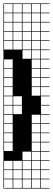

<svg xmlns="http://www.w3.org/2000/svg" viewBox="-20 -827 308 1115"><path d="M164.3 -803.6V-753.6H214.3V-803.6ZM110.7 -700H160.7V-750H110.7ZM57.1 -700H107.1V-750H57.1ZM164.3 -700H214.3V-750H164.3ZM3.6 -700H53.6V-750H3.6ZM164.3 -646.4H214.3V-696.4H164.3ZM110.7 -646.4H160.7V-696.4H110.7ZM3.6 -646.4H53.6V-696.4H3.6ZM57.1 -646.4H107.1V-696.4H57.1ZM110.7 -592.9H160.7V-642.9H110.7ZM3.6 -592.9H53.6V-642.9H3.6ZM57.1 -592.9H107.1V-642.9H57.1ZM164.3 -592.9H214.3V-642.9H164.3ZM110.7 -539.3H160.7V-589.3H110.7ZM3.6 -539.3H53.6V-589.3H3.6ZM164.3 -539.3H214.3V-589.3H164.3ZM57.1 -539.3H107.1V-589.3H57.1ZM110.7 -485.7H160.7V-535.7H110.7ZM164.3 -485.7H214.3V-535.7H164.3ZM164.3 -432.1H214.3V-482.1H164.3ZM3.6 -432.1H53.6V-482.1H3.6ZM164.3 -378.6H214.3V-428.6H164.3ZM3.6 -378.6H53.6V-428.6H3.6ZM3.6 -325H53.6V-375H3.6ZM164.3 -325H214.3V-375H164.3ZM3.6 -271.4H53.6V-321.4H3.6ZM164.3 -271.4H214.3V-321.4H164.3ZM3.6 -217.9H53.6V-267.9H3.6ZM57.1 -217.9H107.1V-267.9H57.1ZM57.1 -164.3H107.1V-214.3H57.1ZM3.6 -164.3H53.6V-214.3H3.6ZM164.3 -110.7H214.3V-160.7H164.3ZM3.6 -110.7H53.6V-160.7H3.6ZM3.6 -57.1H53.6V-107.1H3.6ZM164.3 -57.1H214.3V-107.1H164.3ZM164.3 -3.6H214.3V-53.6H164.3ZM3.6 -3.6H53.6V-53.6H3.6ZM164.3 50H214.3V0H164.3ZM3.6 50H53.6V0H3.6ZM110.7 103.6H160.7V53.6H110.7ZM164.3 103.6H214.3V53.6H164.3ZM3.6 210.7H53.6V160.7H3.6ZM57.1 210.7H107.1V160.7H57.1ZM110.7 210.7H160.7V160.7H110.7ZM164.3 210.7H214.3V160.7H164.3ZM3.6 264.3H53.6V214.3H3.6ZM57.1 264.3H107.1V214.3H57.1ZM110.7 264.3H160.7V214.3H110.7ZM164.3 264.3H214.3V214.3H164.3ZM110.7 -803.6V-753.6H160.7V-803.6ZM57.1 -803.6V-753.6H107.1V-803.6ZM3.6 -803.6V-753.6H53.6V-803.6ZM0 267.9V107.1H3.6V157.1H53.6V107.1H57.1V157.1H107.1V107.1H110.7V157.1H160.7V107.1H164.3V157.1H214.3V107.1H0V-807.1H267.9V-803.6H217.9V-753.6H267.9V-750H217.9V-700H267.9V-696.4H217.9V-646.4H267.9V-642.9H217.9V-592.9H267.9V-589.3H217.9V-539.3H267.9V-535.7H217.9V-485.7H267.9V-482.1H217.9V-432.1H267.9V-428.6H217.9V-378.6H267.9V-375H217.9V-325H267.9V-321.4H217.9V-271.4H267.9V-267.9H217.9V-217.9H267.9V-214.3H217.9V-164.3H267.9V-160.7H217.9V-110.7H267.9V-107.1H217.9V-57.1H267.9V-53.6H217.9V-3.6H267.9V0H217.9V50H267.9V53.6H217.9V103.6H267.9V107.1H217.9V157.1H267.9V160.7H217.9V210.7H267.9V214.3H217.9V264.3H267.9V267.9Z"/></svg>

Font: Jersey 10 Charted
Style: Regular
Weight: 400
Designer: Sarah Cadigan-Fried
Version: Version 1.000; ttfautohint (v1.8.4.7-5d5b)